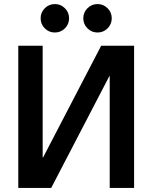

<svg xmlns="http://www.w3.org/2000/svg" viewBox="-20 -925 750 945"><path d="M70 -700H190V-150H192L478 -700H640V0H520V-550H518L232 0H70ZM250 -765Q221 -765 200.5 -785.5Q180 -806 180 -835Q180 -864 200.5 -884.5Q221 -905 250 -905Q279 -905 299.5 -884.5Q320 -864 320 -835Q320 -806 299.5 -785.5Q279 -765 250 -765ZM460 -765Q431 -765 410.5 -785.5Q390 -806 390 -835Q390 -864 410.5 -884.5Q431 -905 460 -905Q489 -905 509.5 -884.5Q530 -864 530 -835Q530 -806 509.5 -785.5Q489 -765 460 -765Z"/></svg>

Font: PT Root UI Bold
Style: Regular
Weight: 700
Designer: Vitaly Kuzmin
Foundry: ParaType Ltd.
Version: Version 2.000G